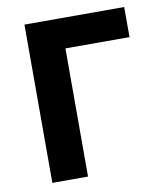

<svg xmlns="http://www.w3.org/2000/svg" viewBox="-76 -715 673 779"><g transform="rotate(-10 260.5 -326.0)"><path d="M77 0H224V-528H488V-652H77Z"/></g></svg>

Font: Giro Sans Regular
Style: Bold
Weight: 700
Designer: Paul D. Hunt
Foundry: Adobe Systems Incorporated
Version: Version 1.000;PS 1.0;hotconv 1.0.88;makeotf.lib2.5.647800